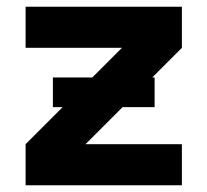

<svg xmlns="http://www.w3.org/2000/svg" viewBox="-20 -550 616 570"><path d="M56 0H520V-122H234L344 -232H439V-320H432L520 -408V-530H56V-408H342L254 -320H137V-232H166L56 -122Z"/></svg>

Font: Iosevka Sparkle Heavy
Style: Regular
Weight: 900
Designer: Belleve Invis
Foundry: Belleve Invis
Version: Version 4.5.0; ttfautohint (v1.8.3)